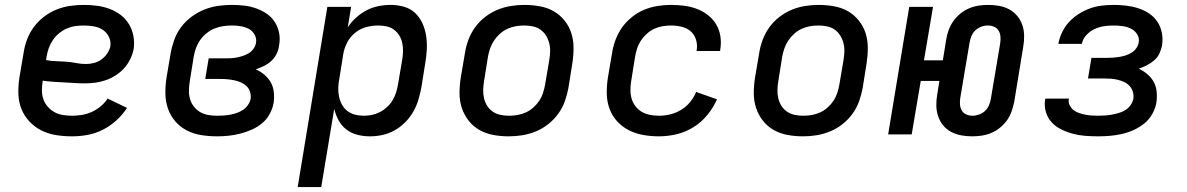

<svg xmlns="http://www.w3.org/2000/svg" viewBox="-20 -548 4840 783"><path d="M274 8Q241 8 209 3Q177 -2 149 -16Q121 -30 100 -52.5Q79 -75 67.5 -103.5Q56 -132 55 -165Q54 -198 59 -231L76 -331Q80 -359 90 -386Q100 -413 117.5 -437Q135 -461 159 -479.5Q183 -498 210.5 -509Q238 -520 266 -524Q294 -528 321 -528Q349 -528 375.5 -524.5Q402 -521 426.5 -512Q451 -503 471.5 -487.5Q492 -472 505.5 -450Q519 -428 524 -401.5Q529 -375 525 -348Q521 -327 511 -306.5Q501 -286 486 -269.5Q471 -253 451.5 -240.5Q432 -228 411.5 -221Q391 -214 369.5 -211Q348 -208 327 -208Q305 -208 283.5 -209.5Q262 -211 240.5 -212Q219 -213 197 -214.5Q175 -216 154 -219V-217Q151 -198 151 -179Q151 -160 157 -143Q163 -126 175 -112.5Q187 -99 202.5 -90.5Q218 -82 236.5 -79Q255 -76 274 -76Q294 -76 314.5 -79.5Q335 -83 354 -91.5Q373 -100 390 -114Q407 -128 419 -146L498 -108Q480 -80 454.5 -57Q429 -34 399.5 -19Q370 -4 338 2Q306 8 274 8ZM331 -287Q346 -287 362.5 -291Q379 -295 393 -305Q407 -315 417 -329.5Q427 -344 430 -359Q433 -380 424 -398Q415 -416 399 -426.5Q383 -437 362.5 -440.5Q342 -444 322 -444Q304 -444 286.5 -441.5Q269 -439 252 -431.5Q235 -424 220.5 -412Q206 -400 195.5 -384.5Q185 -369 179 -352Q173 -335 170 -317L168 -303Q188 -299 208.5 -298.5Q229 -298 249.5 -296.5Q270 -295 290 -291Q310 -287 331 -287Z M865 8Q833 8 801 3Q769 -2 742 -16Q715 -30 695 -53Q675 -76 665 -105Q655 -134 654.5 -166Q654 -198 659 -231L676 -331Q681 -359 691 -386.5Q701 -414 719 -438Q737 -462 761.5 -480Q786 -498 813.5 -509Q841 -520 869.5 -524Q898 -528 926 -528Q952 -528 977 -525Q1002 -522 1025.5 -513.5Q1049 -505 1068.5 -491.5Q1088 -478 1101 -457.5Q1114 -437 1118.5 -412.5Q1123 -388 1118 -362Q1116 -345 1108 -328.5Q1100 -312 1086.5 -299.5Q1073 -287 1056.5 -279Q1040 -271 1023 -265Q1042 -257 1058 -243.5Q1074 -230 1084 -212.5Q1094 -195 1096.5 -173.5Q1099 -152 1096 -129Q1092 -106 1080 -83.5Q1068 -61 1048.5 -45Q1029 -29 1006 -19Q983 -9 959.5 -3Q936 3 912.5 5.5Q889 8 865 8ZM867 -76Q880 -76 893.5 -77Q907 -78 920 -80.5Q933 -83 946 -87.5Q959 -92 971 -100Q983 -108 991 -119.5Q999 -131 1002 -144Q1004 -159 1000 -172.5Q996 -186 986.5 -195.5Q977 -205 964.5 -211Q952 -217 938 -220Q924 -223 910 -224.5Q896 -226 881 -226H817L831 -310H895Q907 -310 920 -310.5Q933 -311 945.5 -313.5Q958 -316 970.5 -320Q983 -324 994.5 -331Q1006 -338 1014 -349.5Q1022 -361 1024 -373Q1027 -391 1018.5 -406.5Q1010 -422 995 -430Q980 -438 962 -441Q944 -444 926 -444Q909 -444 891 -441.5Q873 -439 855.5 -432Q838 -425 823 -413Q808 -401 797 -385.5Q786 -370 779.5 -352.5Q773 -335 770 -317L754 -217Q751 -199 750.5 -180Q750 -161 755 -144Q760 -127 771 -113Q782 -99 797 -90.5Q812 -82 830 -79Q848 -76 867 -76Z M1194 215 1315 -520H1412L1398 -436Q1412 -458 1432 -476Q1452 -494 1475 -506Q1498 -518 1523 -523Q1548 -528 1573 -528Q1601 -528 1627.5 -520.5Q1654 -513 1673 -495Q1692 -477 1703 -452.5Q1714 -428 1718 -401Q1722 -374 1720.5 -345.5Q1719 -317 1714 -289L1698 -189Q1693 -164 1685.5 -139Q1678 -114 1664.5 -91Q1651 -68 1631.5 -48.5Q1612 -29 1588.5 -16Q1565 -3 1539.5 2.5Q1514 8 1489 8Q1462 8 1437 1.5Q1412 -5 1392.5 -20Q1373 -35 1361 -57Q1349 -79 1343 -104L1290 215ZM1464 -76Q1481 -76 1497.5 -79.5Q1514 -83 1529.5 -91Q1545 -99 1558.5 -111.5Q1572 -124 1581 -139Q1590 -154 1595 -170Q1600 -186 1603 -203L1620 -303Q1623 -320 1623.5 -338Q1624 -356 1620.5 -372.5Q1617 -389 1608.5 -403Q1600 -417 1586.5 -427Q1573 -437 1556.5 -440.5Q1540 -444 1522 -444Q1498 -444 1473.5 -437.5Q1449 -431 1428.5 -414.5Q1408 -398 1396 -375Q1384 -352 1380 -328L1364 -228Q1360 -209 1359.5 -190.5Q1359 -172 1362.5 -154.5Q1366 -137 1374.5 -121.5Q1383 -106 1396.5 -95.5Q1410 -85 1427.5 -80.5Q1445 -76 1464 -76Z M2055 8Q2023 8 1992.5 2.5Q1962 -3 1936 -17.5Q1910 -32 1891.5 -55.5Q1873 -79 1863.5 -107.5Q1854 -136 1854 -167.5Q1854 -199 1859 -231L1876 -331Q1880 -358 1890 -385Q1900 -412 1917 -436Q1934 -460 1958 -478.5Q1982 -497 2008.5 -508Q2035 -519 2063 -523.5Q2091 -528 2118 -528Q2150 -528 2181 -522.5Q2212 -517 2237.5 -502.5Q2263 -488 2282 -464.5Q2301 -441 2310 -412.5Q2319 -384 2319 -352.5Q2319 -321 2314 -289L2298 -189Q2293 -162 2283.5 -135Q2274 -108 2256.5 -84Q2239 -60 2215.5 -41.5Q2192 -23 2165 -12Q2138 -1 2110.5 3.5Q2083 8 2055 8ZM2056 -76Q2073 -76 2090.5 -79Q2108 -82 2124.5 -89.5Q2141 -97 2155 -109.5Q2169 -122 2179 -137Q2189 -152 2194.5 -169Q2200 -186 2203 -203L2220 -303Q2223 -321 2223.5 -338.5Q2224 -356 2219.5 -373Q2215 -390 2206 -404Q2197 -418 2183.5 -427.5Q2170 -437 2152.5 -440.5Q2135 -444 2117 -444Q2100 -444 2083 -441Q2066 -438 2049.5 -430.5Q2033 -423 2019 -410.5Q2005 -398 1995 -383Q1985 -368 1979 -351Q1973 -334 1970 -317L1954 -217Q1951 -199 1950.5 -181.5Q1950 -164 1954 -147Q1958 -130 1967 -116Q1976 -102 1990 -92.5Q2004 -83 2021 -79.5Q2038 -76 2056 -76Z M2667 8Q2635 8 2603.5 2.5Q2572 -3 2544.5 -17Q2517 -31 2496.5 -53.5Q2476 -76 2465.5 -105Q2455 -134 2454.5 -166Q2454 -198 2459 -231L2476 -331Q2480 -358 2490 -385Q2500 -412 2516.5 -435.5Q2533 -459 2556.5 -478Q2580 -497 2606.5 -508Q2633 -519 2661 -523.5Q2689 -528 2716 -528Q2743 -528 2770.5 -524.5Q2798 -521 2822.5 -511.5Q2847 -502 2867.5 -486Q2888 -470 2901 -448Q2914 -426 2918 -399Q2922 -372 2917 -344Q2917 -343 2917 -342Q2917 -341 2917 -340H2821Q2821 -341 2821 -341.5Q2821 -342 2821 -342Q2825 -365 2818.5 -386Q2812 -407 2796.5 -420.5Q2781 -434 2759.5 -439Q2738 -444 2716 -444Q2699 -444 2681.5 -441Q2664 -438 2648 -430.5Q2632 -423 2618 -410.5Q2604 -398 2594 -383Q2584 -368 2578.5 -351Q2573 -334 2570 -317L2554 -217Q2551 -199 2551 -180.5Q2551 -162 2556 -145Q2561 -128 2572 -114Q2583 -100 2598 -91.5Q2613 -83 2631 -79.5Q2649 -76 2667 -76Q2690 -76 2713 -81.5Q2736 -87 2757 -99.5Q2778 -112 2794 -131.5Q2810 -151 2819 -173L2904 -143Q2889 -109 2864.5 -79Q2840 -49 2807.5 -29Q2775 -9 2739 -0.5Q2703 8 2667 8Z M3255 8Q3223 8 3192.5 2.5Q3162 -3 3136 -17.5Q3110 -32 3091.5 -55.5Q3073 -79 3063.5 -107.5Q3054 -136 3054 -167.5Q3054 -199 3059 -231L3076 -331Q3080 -358 3090 -385Q3100 -412 3117 -436Q3134 -460 3158 -478.5Q3182 -497 3208.5 -508Q3235 -519 3263 -523.5Q3291 -528 3318 -528Q3350 -528 3381 -522.5Q3412 -517 3437.5 -502.5Q3463 -488 3482 -464.5Q3501 -441 3510 -412.5Q3519 -384 3519 -352.5Q3519 -321 3514 -289L3498 -189Q3493 -162 3483.5 -135Q3474 -108 3456.5 -84Q3439 -60 3415.5 -41.5Q3392 -23 3365 -12Q3338 -1 3310.5 3.5Q3283 8 3255 8ZM3256 -76Q3273 -76 3290.5 -79Q3308 -82 3324.5 -89.5Q3341 -97 3355 -109.5Q3369 -122 3379 -137Q3389 -152 3394.5 -169Q3400 -186 3403 -203L3420 -303Q3423 -321 3423.5 -338.5Q3424 -356 3419.5 -373Q3415 -390 3406 -404Q3397 -418 3383.5 -427.5Q3370 -437 3352.5 -440.5Q3335 -444 3317 -444Q3300 -444 3283 -441Q3266 -438 3249.5 -430.5Q3233 -423 3219 -410.5Q3205 -398 3195 -383Q3185 -368 3179 -351Q3173 -334 3170 -317L3154 -217Q3151 -199 3150.5 -181.5Q3150 -164 3154 -147Q3158 -130 3167 -116Q3176 -102 3190 -92.5Q3204 -83 3221 -79.5Q3238 -76 3256 -76Z M3945 8Q3922 8 3900 4Q3878 0 3859 -10Q3840 -20 3826.5 -36.5Q3813 -53 3806 -73.5Q3799 -94 3798.5 -116.5Q3798 -139 3802 -162L3811 -218H3735L3698 0H3602L3688 -520H3785L3748 -302H3825L3839 -388Q3842 -407 3849 -426Q3856 -445 3868 -462Q3880 -479 3896.5 -492.5Q3913 -506 3932 -514Q3951 -522 3970.5 -525Q3990 -528 4010 -528Q4033 -528 4055 -524Q4077 -520 4095.5 -510Q4114 -500 4128 -483.5Q4142 -467 4149 -446.5Q4156 -426 4156.5 -403.5Q4157 -381 4153 -358L4116 -132Q4112 -113 4105.5 -94Q4099 -75 4087 -58Q4075 -41 4058.5 -27.5Q4042 -14 4023 -6Q4004 2 3984 5Q3964 8 3945 8ZM3946 -76Q3959 -76 3973 -81Q3987 -86 3997.5 -96Q4008 -106 4013.5 -119.5Q4019 -133 4021 -146L4059 -372Q4061 -385 4060 -398.5Q4059 -412 4052.5 -423Q4046 -434 4034 -439Q4022 -444 4009 -444Q3995 -444 3981.5 -439Q3968 -434 3957.5 -424Q3947 -414 3941.5 -400.5Q3936 -387 3934 -374L3896 -148Q3894 -135 3895 -121.5Q3896 -108 3902.5 -97Q3909 -86 3921 -81Q3933 -76 3946 -76Z M4458 8Q4432 8 4406 6Q4380 4 4355.5 -2.5Q4331 -9 4308.5 -20Q4286 -31 4269.5 -48.5Q4253 -66 4245.5 -90.5Q4238 -115 4242 -141Q4243 -142 4243 -143.5Q4243 -145 4243 -146H4339Q4339 -146 4339 -145.5Q4339 -145 4339 -145Q4336 -131 4342 -119Q4348 -107 4357.5 -99.5Q4367 -92 4379.5 -87.5Q4392 -83 4405 -80.5Q4418 -78 4431 -77Q4444 -76 4458 -76Q4472 -76 4486 -77Q4500 -78 4514 -80.5Q4528 -83 4542 -87Q4556 -91 4568.5 -98.5Q4581 -106 4590 -118.5Q4599 -131 4602 -145Q4604 -160 4600 -173.5Q4596 -187 4587 -197Q4578 -207 4565.5 -213Q4553 -219 4539 -222.5Q4525 -226 4510.5 -227Q4496 -228 4482 -228H4417L4431 -312H4495Q4508 -312 4520.5 -313Q4533 -314 4545.5 -316Q4558 -318 4570.5 -322Q4583 -326 4594.5 -333Q4606 -340 4614 -351.5Q4622 -363 4624 -375Q4627 -394 4617 -409Q4607 -424 4591.5 -431.5Q4576 -439 4557.5 -441.5Q4539 -444 4521 -444Q4501 -444 4481.5 -441Q4462 -438 4443.5 -429.5Q4425 -421 4410 -404.5Q4395 -388 4392 -369H4296Q4300 -392 4311 -415.5Q4322 -439 4339.5 -458Q4357 -477 4379 -491Q4401 -505 4424.5 -513.5Q4448 -522 4472.5 -525Q4497 -528 4521 -528Q4547 -528 4572.5 -525Q4598 -522 4621.5 -514.5Q4645 -507 4665.5 -493.5Q4686 -480 4699.5 -460Q4713 -440 4718 -415Q4723 -390 4719 -363Q4716 -347 4708.5 -330.5Q4701 -314 4687 -302Q4673 -290 4656.5 -281.5Q4640 -273 4624 -268Q4643 -259 4659 -245.5Q4675 -232 4685 -214Q4695 -196 4697 -174Q4699 -152 4696 -130Q4692 -106 4679 -83Q4666 -60 4646 -44Q4626 -28 4602.5 -17.5Q4579 -7 4554.5 -1.5Q4530 4 4506 6Q4482 8 4458 8Z"/></svg>

Font: Iosevka SS04 Medium Extended
Style: Italic
Weight: 500
Width: 7
Italic angle: -9°
Monospace: yes
Designer: Belleve Invis
Foundry: Belleve Invis
Version: Version 19.0.0; ttfautohint (v1.8.4)